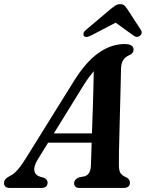

<svg xmlns="http://www.w3.org/2000/svg" viewBox="-55 -928 720 948"><path d="M131 -140Q110.5 -106 114.8 -84.5Q119 -63 141.5 -56L163 -50Q180 -41.5 180 -27Q180 0 148.5 0H-5.5Q-35 0 -35 -24Q-35 -34.5 -28.8 -42.5Q-22.5 -50.5 -5 -60Q13 -67.5 33 -90.8Q53 -114 74 -148.5L313.5 -533.5Q371 -624.5 432.8 -667.5Q494.5 -710.5 560 -710.5Q584.5 -710.5 594.5 -702.8Q604.5 -695 604.5 -683.5Q604.5 -666.5 587 -657Q566.5 -649.5 554.8 -633.5Q543 -617.5 542.5 -586Q542 -559.5 540.8 -510.2Q539.5 -461 538 -401.8Q536.5 -342.5 535 -284.2Q533.5 -226 532.5 -180.2Q531.5 -134.5 532 -113.5Q532 -87.5 539 -74.8Q546 -62 572 -50.5Q586.5 -41.5 586.5 -26.5Q586.5 0 555 0H336.5Q323 0 317 -6.8Q311 -13.5 311 -23.5Q311 -42 334.5 -52L364.5 -58Q392.5 -67.5 394 -112.5Q394.5 -130.5 395.5 -159.2Q396.5 -188 397.5 -223.5H182.5ZM356 -504.5 211 -269.5H399Q401 -321.5 402.8 -377.8Q404.5 -434 406 -485.8Q407.5 -537.5 408 -576.5Q398 -565 385 -547.5Q372 -530 356 -504.5ZM395 -753Q369.5 -739.5 359.5 -750.5Q355.5 -755.5 357.2 -763.8Q359 -772 369.5 -780.5L488.5 -881Q503 -893 514 -900.2Q525 -907.5 538.5 -907.5Q552.5 -907.5 559.8 -900.2Q567 -893 575 -881L641 -779.5Q646.5 -770.5 643.8 -762.5Q641 -754.5 635 -750.5Q620 -740 603.5 -753L516 -816Z"/></svg>

Font: Fraunces 72pt Soft SemiBold
Style: Italic
Weight: 600
Italic angle: -16°
Version: Version 1.000;[b76b70a41]